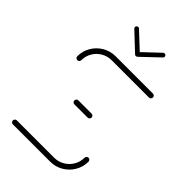

<svg xmlns="http://www.w3.org/2000/svg" viewBox="-207 -750 824 824"><g transform="rotate(45 204.5 -338.0)"><path d="M369.6 -128.5Q374.4 -128.5 378 -124.8Q381.5 -121.1 381.5 -116.3Q381.5 -84.4 365.7 -57.8Q350 -31.1 323.3 -15.6Q296.7 0 265.2 0H38.5Q33.7 0 30.2 -3.5Q26.7 -7 26.7 -12.2Q26.7 -17 30.2 -20.6Q33.7 -24.1 38.5 -24.1H265.2Q290 -24.1 311.3 -36.5Q332.6 -48.9 345 -70Q357.4 -91.1 357.4 -116.3Q357.4 -121.5 361.1 -125Q364.8 -128.5 369.6 -128.5ZM257 -259.3Q257 -254.4 253.5 -250.9Q250 -247.4 244.8 -247.4H164.4Q159.6 -247.4 156.1 -250.9Q152.6 -254.4 152.6 -259.3Q152.6 -264.4 156.1 -268Q159.6 -271.5 164.4 -271.5H244.8Q250 -271.5 253.5 -268Q257 -264.4 257 -259.3ZM39.6 -390.4Q34.4 -390.4 30.9 -393.9Q27.4 -397.4 27.4 -402.2Q27.4 -434.1 43.1 -460.7Q58.9 -487.4 85.6 -503Q112.2 -518.5 143.7 -518.5H370.4Q375.2 -518.5 378.7 -515Q382.2 -511.5 382.2 -506.7Q382.2 -501.5 378.7 -498Q375.2 -494.4 370.4 -494.4H143.7Q118.9 -494.4 97.6 -482Q76.3 -469.6 63.9 -448.5Q51.5 -427.4 51.5 -402.2Q51.5 -397.4 48 -393.9Q44.4 -390.4 39.6 -390.4ZM113.7 -665.9Q113.7 -670 116.7 -673.1Q119.6 -676.3 123.7 -676.3Q127.8 -676.3 130.7 -673.3L211.5 -597.8Q214.4 -594.8 214.4 -590.4Q214.4 -586.3 211.5 -583.3Q208.5 -580.4 204.4 -580.4Q200 -580.4 197.4 -583L116.7 -658.9Q113.7 -661.1 113.7 -665.9ZM284.4 -675.9Q288.5 -675.9 291.5 -673Q294.4 -670 294.4 -665.9Q294.4 -661.1 291.5 -658.9L211.9 -583.3L197.8 -598.1L277.4 -673.3Q280 -675.9 284.4 -675.9Z"/></g></svg>

Font: 26F Galaxy Sans Thin
Style: Regular
Weight: 100
Designer: C₂₉H₂₅N₃O₅
Version: Version 1.100